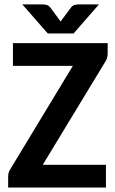

<svg xmlns="http://www.w3.org/2000/svg" viewBox="-20 -842 518 862"><path d="M16.6 0ZM463.4 -648.4V-601.1Q463.4 -580.1 451.2 -562.5L171.9 -102.1H455.6V0H16.6V-49.8Q16.6 -69.3 27.8 -85L307.1 -546.4H38.1V-648.4ZM310.5 -691.9H194.3L80.1 -822.3H169.9Q177.2 -822.3 187.7 -820.3Q198.2 -818.4 206.5 -807.6L244.6 -755.9Q246.6 -752.9 248.5 -750.2Q250.5 -747.6 252 -745.1L259.8 -755.9L297.9 -807.1Q306.2 -818.4 316.7 -820.3Q327.1 -822.3 334.5 -822.3H424.3Z"/></svg>

Font: Carlito
Style: Bold
Weight: 700
Designer: Lukasz Dziedzic
Foundry: tyPoland Lukasz Dziedzic
Version: Version 1.104